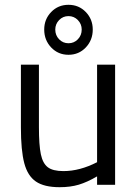

<svg xmlns="http://www.w3.org/2000/svg" viewBox="-20 -769 571 799"><path d="M67 0ZM67 -239V-500H142V-240Q142 -165 150 -127Q158 -89 179 -73Q200 -57 244 -57Q312 -57 384 -94V-500H459V0H384V-35Q343 -11 308 -0.5Q273 10 228 10Q164 10 129.5 -13.5Q95 -37 81 -90Q67 -143 67 -239ZM164 -646Q164 -689 193 -719Q222 -749 265 -749Q308 -749 337 -719Q366 -689 366 -646Q366 -602 337 -571.5Q308 -541 265 -541Q222 -541 193 -571.5Q164 -602 164 -646ZM320 -646Q320 -669 304 -685.5Q288 -702 265 -702Q242 -702 226 -685.5Q210 -669 210 -646Q210 -622 226 -605.5Q242 -589 265 -589Q288 -589 304 -605.5Q320 -622 320 -646Z"/></svg>

Font: Cairo
Style: Regular
Weight: 400
Designer: Mohamed Gaber, the designers of Titillium
Foundry: Kief Type Foundry
Version: Version 2.009; ttfautohint (v1.5.33-1714) -l 8 -r 50 -G 200 